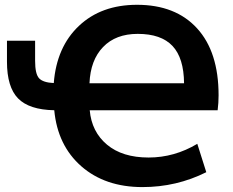

<svg xmlns="http://www.w3.org/2000/svg" viewBox="-20 -761 961 793"><path d="M202.1 -418Q213.9 -567.4 306.2 -654.3Q398.4 -741.2 545.9 -741.2Q705.1 -741.2 793.9 -644Q882.8 -546.9 882.8 -367.2Q882.8 -335.9 878.9 -305.7H350.6Q358.4 -216.8 421.9 -163.6Q485.4 -110.4 593.8 -110.4Q700.2 -110.4 794.9 -167L832 -49.8Q709 11.7 568.4 11.7Q414.1 11.7 315.9 -74.2Q217.8 -160.2 204.1 -305.7Q100.6 -307.6 54.7 -354.5Q8.8 -401.4 8.8 -505.9V-592.8H125V-509.8Q125 -455.1 141.6 -437.5Q158.2 -419.9 202.1 -418ZM349.6 -417H740.2Q739.3 -521.5 692.4 -571.3Q645.5 -621.1 548.8 -621.1Q458 -621.1 405.8 -566.9Q353.5 -512.7 349.6 -417Z"/></svg>

Font: Nasu
Style: Bold
Weight: 700
Designer: Ryoko NISHIZUKA (kana &amp; ideographs); Paul D. Hunt (Latin, Greek &amp; Cyrillic); Wenlong ZHANG (bopomofo); Sandoll C
Version: Version 2014.1215